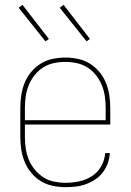

<svg xmlns="http://www.w3.org/2000/svg" viewBox="-20 -766 540 794"><path d="M251 8Q224 8 198 2.5Q172 -3 149.5 -16.5Q127 -30 109.5 -51Q92 -72 82 -96.5Q72 -121 68 -147Q64 -173 64 -200V-320Q64 -346 68 -372.5Q72 -399 82 -423.5Q92 -448 109 -468.5Q126 -489 148.5 -503Q171 -517 197.5 -522.5Q224 -528 250 -528Q276 -528 302.5 -522.5Q329 -517 351.5 -503Q374 -489 391 -468.5Q408 -448 418 -423.5Q428 -399 432 -372.5Q436 -346 436 -320V-251H83V-200Q83 -176 86.5 -152Q90 -128 99 -106Q108 -84 123.5 -65Q139 -46 159 -33Q179 -20 203 -15Q227 -10 251 -10Q279 -10 307.5 -16Q336 -22 360 -37.5Q384 -53 398.5 -78.5Q413 -104 415 -133H434Q433 -111 425.5 -90.5Q418 -70 405 -53Q392 -36 374 -24Q356 -12 335.5 -4.5Q315 3 293.5 5.5Q272 8 251 8ZM83 -269H417V-320Q417 -344 413.5 -368Q410 -392 401 -414Q392 -436 377 -455Q362 -474 341.5 -487Q321 -500 297.5 -505Q274 -510 250 -510Q226 -510 202.5 -505Q179 -500 158.5 -487Q138 -474 123 -455Q108 -436 99 -414Q90 -392 86.5 -368Q83 -344 83 -320ZM338 -595 227 -734 243 -746 352 -605ZM168 -595 57 -734 73 -746 182 -605Z"/></svg>

Font: Iosevka Curly Thin
Style: Regular
Weight: 100
Monospace: yes
Designer: Belleve Invis
Foundry: Belleve Invis
Version: Version 22.1.2; ttfautohint (v1.8.4)